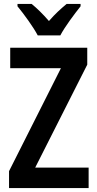

<svg xmlns="http://www.w3.org/2000/svg" viewBox="-20 -957 495 977"><path d="M172 -777H287C310 -821 359 -886 390 -925V-937H319C288 -911 262 -888 229 -850C199 -885 167 -916 141 -937H69V-925C102 -885 150 -819 172 -777ZM431 0V-104H159L424 -628V-714H32V-610H290L26 -86V0Z"/></svg>

Font: Noto Sans Arabic UI Cn SmBd
Style: Regular
Weight: 600
Width: 3
Designer: Monotype Design Team, Nadine Chahine and Nizar Qandah
Foundry: Monotype Imaging Inc.
Version: Version 2.010